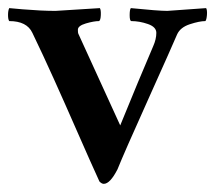

<svg xmlns="http://www.w3.org/2000/svg" viewBox="-22 -447 535 478"><path d="M116.2 -419.9Q117.2 -419.9 226.6 -426.8Q229.5 -422.9 229 -409.7Q228.5 -396.5 224.6 -394.5Q211.9 -394.5 191.9 -388.7Q171.9 -382.8 171.9 -373Q171.9 -365.2 172.9 -363.3L277.3 -134.8Q324.2 -250 359.4 -332Q367.2 -349.6 367.2 -365.2Q367.2 -379.9 346.2 -387.2Q325.2 -394.5 304.7 -394.5Q300.8 -395.5 300.8 -409.2Q300.8 -422.9 303.7 -426.8Q372.1 -419.9 394.5 -419.9Q395.5 -419.9 491.2 -426.8Q494.1 -421.9 493.2 -409.7Q492.2 -397.5 489.3 -394.5Q474.6 -394.5 450.7 -386.7Q426.8 -378.9 418.9 -361.3Q408.2 -335.9 347.2 -200.2Q286.1 -64.5 270.5 -25.4Q252 10.7 236.3 10.7Q231.4 10.7 225.6 4.9Q204.1 -42 171.4 -116.7Q138.7 -191.4 111.8 -251Q85 -310.5 58.6 -365.2Q44.9 -394.5 1 -394.5Q-2 -398.4 -2 -409.7Q-2 -420.9 1 -426.8Q11.7 -425.8 34.7 -423.8Q57.6 -421.9 78.1 -420.9Q98.6 -419.9 116.2 -419.9Z"/></svg>

Font: Crimson
Style: Semibold
Weight: 600
Version: Version 0.8